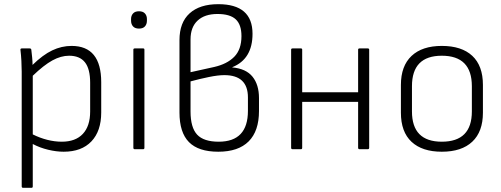

<svg xmlns="http://www.w3.org/2000/svg" viewBox="-20 -715 2402 920"><path d="M91 185Q84 185 84 178V-372Q84 -395 82.5 -423Q81 -451 78 -476Q77 -483 85 -483H122Q129 -483 130 -477Q132 -461 134 -440.5Q136 -420 136 -404Q185 -452 230 -473.5Q275 -495 323 -495Q465 -495 465 -321V-176Q465 -87 418 -37.5Q371 12 285 12Q250 12 210.5 2.5Q171 -7 137 -25V178Q137 185 131 185ZM311 -448Q272 -448 231 -425.5Q190 -403 137 -352V-71Q171 -54 206.5 -45Q242 -36 276 -36Q342 -36 377 -73.5Q412 -111 412 -181V-318Q412 -385 387 -416.5Q362 -448 311 -448Z M626 0Q619 0 619 -7V-477Q619 -483 626 -483H666Q672 -483 672 -477V-7Q672 0 666 0ZM646 -578Q627 -578 617.5 -588.5Q608 -599 608 -616V-624Q608 -640 617.5 -650.5Q627 -661 646 -661Q665 -661 674.5 -650.5Q684 -640 684 -624V-616Q684 -599 674.5 -588.5Q665 -578 646 -578Z M1026 12Q931 12 885.5 -34Q840 -80 840 -176V-523Q840 -607 888.5 -651Q937 -695 1026 -695Q1190 -695 1190 -553Q1190 -432 1093 -393V-392Q1159 -386 1190 -347.5Q1221 -309 1221 -245V-183Q1221 -87 1171.5 -37.5Q1122 12 1026 12ZM893 -369 1006 -394Q1068 -408 1102.5 -443Q1137 -478 1137 -542Q1137 -597 1109.5 -622.5Q1082 -648 1022 -648Q961 -648 927 -616.5Q893 -585 893 -526ZM1028 -36Q1168 -36 1168 -184V-248Q1168 -355 1055 -355Q1025 -355 981 -346Q937 -337 893 -325V-181Q893 -104 924.5 -70Q956 -36 1028 -36Z M1382 0Q1375 0 1375 -7V-477Q1375 -483 1382 -483H1422Q1428 -483 1428 -477V-273H1696V-477Q1696 -483 1703 -483H1742Q1749 -483 1749 -477V-7Q1749 0 1742 0H1703Q1696 0 1696 -7V-227H1428V-7Q1428 0 1422 0Z M2097 12Q2003 12 1952 -35.5Q1901 -83 1901 -175V-308Q1901 -399 1952 -447Q2003 -495 2097 -495Q2192 -495 2243 -447.5Q2294 -400 2294 -308V-175Q2294 -84 2243 -36Q2192 12 2097 12ZM2097 -36Q2241 -36 2241 -181V-302Q2241 -448 2097 -448Q1954 -448 1954 -302V-181Q1954 -36 2097 -36Z"/></svg>

Font: Sofia Sans Light
Style: Regular
Weight: 300
Designer: Botio Nikoltchev, Ani Petrova
Foundry: lettersoup
Version: Version 4.100; ttfautohint (v1.8.3)